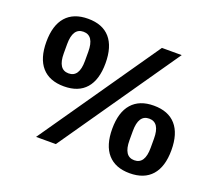

<svg xmlns="http://www.w3.org/2000/svg" viewBox="-120 -878 1200 1058"><g transform="rotate(20 480.0 -349.0)"><path d="M180 0 664 -698H780L296 0ZM228 -314Q143 -314 98.5 -364.5Q54 -415 54 -512Q54 -609 98.5 -659.5Q143 -710 228 -710Q313 -710 357 -659.5Q401 -609 401 -512Q401 -415 357 -364.5Q313 -314 228 -314ZM228 -390Q290 -390 290 -485V-539Q290 -634 228 -634Q166 -634 166 -539V-485Q166 -390 228 -390ZM732 12Q648 12 603.5 -38.5Q559 -89 559 -186Q559 -283 603.5 -333.5Q648 -384 732 -384Q817 -384 861.5 -333.5Q906 -283 906 -186Q906 -89 861.5 -38.5Q817 12 732 12ZM732 -64Q794 -64 794 -159V-213Q794 -308 732 -308Q670 -308 670 -213V-159Q670 -64 732 -64Z"/></g></svg>

Font: IBM Plex Sans Hebrew SmBld
Style: Regular
Weight: 600
Designer: Mike Abbink, Paul van der Laan, Pieter van Rosmalen, Yanek Iontef
Foundry: Bold Monday
Version: Version 1.3